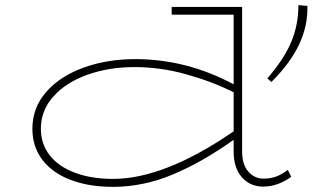

<svg xmlns="http://www.w3.org/2000/svg" viewBox="-20 -713 1232 747"><path d="M1113 -25Q1060 13 1004 13Q953 13 921 -23.5Q889 -60 889 -124V-169Q767 -82 652 -34Q537 14 420 14Q326 14 255 -13Q184 -40 145 -91Q106 -142 106 -212Q106 -294 160 -355.5Q214 -417 305.5 -450Q397 -483 506 -483Q706 -483 889 -385V-656H648V-686H922V-124Q922 -72 946.5 -45Q971 -18 1005 -18Q1032 -18 1054 -26Q1076 -34 1100 -52ZM889 -202V-354Q805 -396 704.5 -424Q604 -452 503 -452Q403 -452 319.5 -422Q236 -392 187.5 -337.5Q139 -283 139 -212Q139 -154 172.5 -110Q206 -66 270 -41.5Q334 -17 420 -17Q620 -17 889 -202ZM1176 -690Q1178 -613 1144 -540.5Q1110 -468 1036 -394L1020 -408Q1085 -483 1113 -549.5Q1141 -616 1141 -693Z"/></svg>

Font: BioRhyme Expanded ExtraLight
Style: Regular
Weight: 275
Width: 7
Designer: Aoife Mooney
Foundry: Aoife Mooney Type
Version: Version 1.000